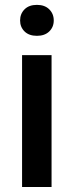

<svg xmlns="http://www.w3.org/2000/svg" viewBox="-20 -749 295 769"><path d="M60.5 -667Q60.5 -693.8 78.4 -711.7Q96.2 -729.5 127.9 -729.5Q159.2 -729.5 177.2 -711.7Q195.3 -693.8 195.3 -667Q195.3 -640.6 177.2 -623Q159.2 -605.5 127.9 -605.5Q96.2 -605.5 78.4 -623Q60.5 -640.6 60.5 -667ZM186.5 -528.3V0H68.4V-528.3Z"/></svg>

Font: Vazirmatn RD UI FD Medium
Style: Regular
Weight: 500
Designer: Saber Rastikerdar
Foundry: Saber Rastikerdar
Version: Version 33.003